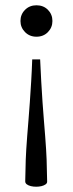

<svg xmlns="http://www.w3.org/2000/svg" viewBox="-20 -451 275 727"><path d="M75.5 235.5 77.5 153Q78 136 79.5 113.8Q81 91.5 83 64Q85 36.5 87.8 4.2Q90.5 -28 93 -64.5Q95.5 -101 98 -141.5Q100.5 -182 102 -226H132Q134 -182 136.2 -141.5Q138.5 -101 141 -64.5Q143.5 -28 146.2 4.2Q149 36.5 151 64Q153 91.5 154.5 113.8Q156 136 156.5 153L158.5 235.5Q159 242.5 152.8 247Q146.5 251.5 137 253.8Q127.5 256 117 256Q106.5 256 97 253.8Q87.5 251.5 81.5 247Q75.5 242.5 75.5 235.5ZM118 -312Q92 -312 74.8 -329.5Q57.5 -347 57.5 -371.5Q57.5 -396.5 74.8 -413.8Q92 -431 118 -431Q144.5 -431 161.5 -413.8Q178.5 -396.5 178.5 -371.5Q178.5 -347 161.5 -329.5Q144.5 -312 118 -312Z"/></svg>

Font: Newsreader 16pt
Style: Regular
Weight: 400
Designer: Hugues Gentile
Foundry: Production Type
Version: Version 1.003